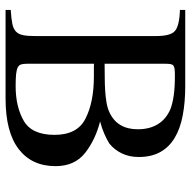

<svg xmlns="http://www.w3.org/2000/svg" viewBox="-18 -684 702 707"><g transform="rotate(90 333.5 -331.0)"><path d="M393.6 -382.3Q456.5 -411.1 456.5 -486.8Q456.5 -530.3 438 -560.5Q419.4 -590.8 383.8 -606.4Q363.3 -614.7 332.8 -619.1Q302.2 -623.5 260.7 -623.5Q245.1 -623.5 236.1 -622.6Q227.1 -621.6 222.4 -618.2Q217.8 -614.7 216.6 -607.9Q215.3 -601.1 215.3 -589.4V-364.7Q239.7 -365.2 264.9 -365.2Q290 -365.2 313.5 -366.7Q336.9 -368.2 357.4 -371.6Q377.9 -375 393.6 -382.3ZM477.1 -180.2Q477.1 -264.6 417 -294.4Q356.4 -325.2 262.7 -325.2H233.4Q230.5 -325.2 226.1 -325.2Q221.7 -325.2 215.3 -325.7V-77.6Q215.3 -64.9 217.8 -57.1Q220.2 -49.3 228.8 -44.9Q237.3 -40.5 253.7 -38.8Q270 -37.1 297.4 -37.1Q373.5 -37.1 425.3 -66.9Q477.1 -96.7 477.1 -180.2ZM17.1 -19Q48.3 -21 67.1 -24.7Q85.9 -28.3 96.2 -37.8Q106.4 -47.4 109.9 -64.2Q113.3 -81.1 113.3 -108.9V-552.7Q113.3 -606.9 95.2 -623Q76.7 -640.1 17.1 -642.1V-661.6H297.4Q357.4 -661.6 405.8 -652.3Q454.1 -643.1 488 -622.8Q522 -602.5 540.3 -569.8Q558.6 -537.1 558.6 -490.2Q558.6 -455.6 545.4 -428.2Q532.2 -400.9 509.3 -382.3Q495.6 -373.5 474.1 -364Q452.6 -354.5 427.7 -348.1Q495.6 -330.6 543.5 -293Q592.3 -254.4 592.3 -184.1Q592.3 -96.7 529.5 -48.3Q466.8 0 343.3 0H17.1Z"/></g></svg>

Font: Dima Niloofar
Style: Regular
Weight: 400
Designer: R.Balvardi
Foundry: Dima Software Group
Version: Version 3.00;November 13, 2018;FontCreator 11.5.0.2427 64-bi